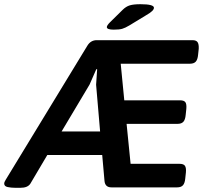

<svg xmlns="http://www.w3.org/2000/svg" viewBox="-59 -891 994 913"><path d="M482 -750Q449 -750 449 -762Q449 -770 464 -785L524 -844Q540 -860 558 -865.5Q576 -871 609 -871Q673 -871 673 -854Q673 -847 664.5 -838.5Q656 -830 635 -818L556 -770Q536 -758 522 -754Q508 -750 482 -750ZM13 2Q-6 2 -22.5 -1.5Q-39 -5 -39 -18Q-39 -25 -32 -36L356 -673Q372 -700 401 -700H856Q874 -700 880.5 -690.5Q887 -681 886 -659L883 -631Q881 -608 872 -598Q863 -588 844 -588H515L532 -414H797Q816 -414 822.5 -405Q829 -396 827 -373L824 -345Q822 -322 813 -312Q804 -302 785 -302H543L562 -112H795Q814 -112 820.5 -102.5Q827 -93 825 -71L822 -43Q820 -20 811 -10Q802 0 783 0H471Q441 0 438 -30L427 -154H166L85 -17Q72 2 39 2ZM234 -266H417L398 -488L403 -562H399L367 -489Z"/></svg>

Font: Asap SemiBold
Style: Italic
Weight: 600
Italic angle: -6°
Designer: Pablo Cosgaya
Foundry: Omnibus-Type
Version: Version 3.001; ttfautohint (v1.8.3)